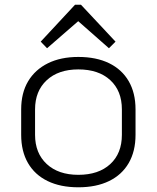

<svg xmlns="http://www.w3.org/2000/svg" viewBox="-20 -789 666 816"><path d="M313 7Q237 7 182.5 -19.5Q128 -46 99 -96Q70 -146 70 -216V-324Q70 -394 99.5 -443.5Q129 -493 183.5 -520Q238 -547 313 -547Q389 -547 443.5 -520.5Q498 -494 527 -444Q556 -394 556 -324V-216Q556 -146 527 -96Q498 -46 443.5 -19.5Q389 7 313 7ZM313 -46Q399 -46 448.5 -91.5Q498 -137 498 -216V-324Q498 -403 448.5 -448.5Q399 -494 313 -494Q228 -494 178.5 -448Q129 -402 129 -324V-216Q129 -138 178.5 -92Q228 -46 313 -46ZM153 -612 299 -769H324L471 -612L443 -584L301 -709H324L180 -584Z"/></svg>

Font: Pathway Extreme 8pt Thin 12pt Thin
Style: Regular
Weight: 250
Version: Version 1.001;gftools[0.9.26]